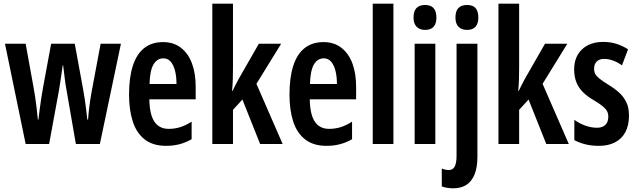

<svg xmlns="http://www.w3.org/2000/svg" viewBox="-20 -780 3454 1040"><path d="M340 -294Q334 -325 330 -361Q326 -397 322 -427H320Q315 -394 310 -358.5Q305 -323 300 -294L246 0H119L7 -543H119L161 -311Q166 -285 170.5 -254.5Q175 -224 178.5 -193.5Q182 -163 185 -132H188Q191 -157 194.5 -184Q198 -211 202.5 -241.5Q207 -272 213 -305L257 -543H385L429 -303Q434 -278 438 -250Q442 -222 446 -192.5Q450 -163 453 -132H457Q459 -162 463.5 -199Q468 -236 475 -276L525 -543H635L521 0H391Z M863 -552Q921 -552 960.5 -521Q1000 -490 1020 -436Q1040 -382 1040 -309V-242H789Q790 -161 816 -121.5Q842 -82 894 -82Q926 -82 955.5 -91Q985 -100 1018 -121V-26Q987 -8 953 1Q919 10 880 10Q808 10 763.5 -25Q719 -60 699 -122.5Q679 -185 679 -268Q679 -360 699.5 -423.5Q720 -487 761 -519.5Q802 -552 863 -552ZM865 -464Q831 -464 811.5 -431Q792 -398 790 -325H936Q936 -366 928 -397Q920 -428 904.5 -446Q889 -464 865 -464Z M1242 -412Q1242 -380 1241 -349Q1240 -318 1237 -288H1240Q1246 -301 1252.5 -313.5Q1259 -326 1265 -337.5Q1271 -349 1276 -358L1382 -543H1503L1369 -326L1511 0H1389L1293 -241L1242 -185V0H1130V-760H1242Z M1732 -552Q1790 -552 1829.5 -521Q1869 -490 1889 -436Q1909 -382 1909 -309V-242H1658Q1659 -161 1685 -121.5Q1711 -82 1763 -82Q1795 -82 1824.5 -91Q1854 -100 1887 -121V-26Q1856 -8 1822 1Q1788 10 1749 10Q1677 10 1632.5 -25Q1588 -60 1568 -122.5Q1548 -185 1548 -268Q1548 -360 1568.5 -423.5Q1589 -487 1630 -519.5Q1671 -552 1732 -552ZM1734 -464Q1700 -464 1680.5 -431Q1661 -398 1659 -325H1805Q1805 -366 1797 -397Q1789 -428 1773.5 -446Q1758 -464 1734 -464Z M2111 0H1999V-760H2111Z M2338 -543V0H2226V-543ZM2283 -753Q2314 -753 2329 -735.5Q2344 -718 2344 -685Q2344 -652 2328.5 -635Q2313 -618 2283 -618Q2253 -618 2236.5 -635Q2220 -652 2220 -685Q2220 -719 2235.5 -736Q2251 -753 2283 -753Z M2435 240Q2419 240 2403.5 237.5Q2388 235 2373 230V133Q2383 137 2393 139Q2403 141 2411 141Q2433 141 2443 122Q2453 103 2453 64V-543H2566V68Q2566 127 2550.5 165Q2535 203 2506 221.5Q2477 240 2435 240ZM2447 -685Q2447 -719 2462.5 -736Q2478 -753 2510 -753Q2542 -753 2556.5 -735.5Q2571 -718 2571 -685Q2571 -652 2555.5 -635Q2540 -618 2510 -618Q2480 -618 2463.5 -635Q2447 -652 2447 -685Z M2792 -412Q2792 -380 2791 -349Q2790 -318 2787 -288H2790Q2796 -301 2802.5 -313.5Q2809 -326 2815 -337.5Q2821 -349 2826 -358L2932 -543H3053L2919 -326L3061 0H2939L2843 -241L2792 -185V0H2680V-760H2792Z M3387 -154Q3387 -101 3367.5 -64.5Q3348 -28 3311.5 -9Q3275 10 3224 10Q3185 10 3152 2Q3119 -6 3091 -21V-131Q3115 -113 3148 -100.5Q3181 -88 3214 -88Q3243 -88 3259 -103.5Q3275 -119 3275 -148Q3275 -165 3268 -178Q3261 -191 3244 -205Q3227 -219 3195 -238Q3162 -257 3138.5 -280Q3115 -303 3102.5 -333.5Q3090 -364 3090 -404Q3090 -472 3132.5 -512.5Q3175 -553 3248 -553Q3285 -553 3317.5 -543Q3350 -533 3382 -513L3349 -426Q3334 -437 3318.5 -444.5Q3303 -452 3286.5 -456.5Q3270 -461 3253 -461Q3227 -461 3212.5 -447Q3198 -433 3198 -408Q3198 -391 3204.5 -379Q3211 -367 3228 -353.5Q3245 -340 3277 -320Q3310 -300 3334.5 -277.5Q3359 -255 3373 -225.5Q3387 -196 3387 -154Z"/></svg>

Font: Noto Sans Display ExtraCondensed SemiBold
Style: Regular
Weight: 600
Width: 2
Designer: Monotype Design Team
Foundry: Monotype Imaging Inc.
Version: Version 2.003